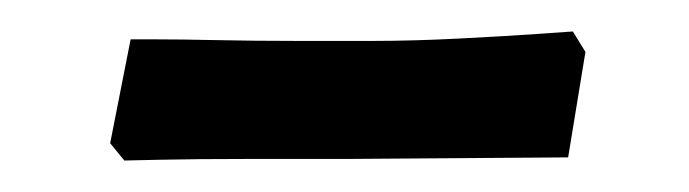

<svg xmlns="http://www.w3.org/2000/svg" viewBox="-20 -673 438 122"><path d="M59 -571 50 -582 63 -648Q63 -648 78.5 -648Q94 -648 118 -647.5Q142 -647 168.5 -647Q195 -647 217 -647Q242 -647 271.5 -648.5Q301 -650 322.5 -651.5Q344 -653 344 -653L352 -640L341 -573L200 -572Q171 -572 138 -572Q105 -572 82 -571.5Q59 -571 59 -571Z"/></svg>

Font: Alegreya SemiBold
Style: Regular
Weight: 600
Designer: Juan Pablo del Peral
Foundry: Huerta Tipografica
Version: Version 2.009